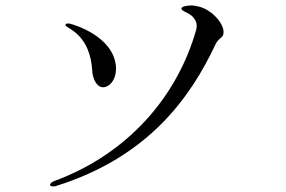

<svg xmlns="http://www.w3.org/2000/svg" viewBox="-20 -693 1040 698"><path d="M181 -16C523 -122 675 -344 763 -531C775 -556 789 -554 792 -569C798 -600 764 -634 749 -646C726 -663 710 -669 682 -673C674 -674 641 -672 640 -663C639 -657 644 -654 661 -646C675 -639 703 -620 693 -584C626 -347 449 -134 175 -34C169 -31 161 -26 162 -20C164 -14 177 -15 181 -16ZM234 -607C224 -609 218 -607 218 -602C218 -597 237 -588 246 -581C296 -545 312 -488 315 -439C316 -411 329 -378 352 -376C375 -373 407 -402 401 -457C387 -563 250 -603 234 -607Z"/></svg>

Font: Shippori Mincho
Style: Regular
Weight: 400
Designer: Bonji Tadano  Ryoko NISHIZUKA  (kana & ideographs); Frank Grießhammer (Latin, Greek & Cyrillic); Wenlong ZHANG  (bopomof
Foundry: Adobe Systems Incorporated
Version: Version 1.003;PS 1.001;hotconv 16.6.54;makeotf.lib2.5.65590